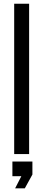

<svg xmlns="http://www.w3.org/2000/svg" viewBox="-20 -820 230 1022"><path d="M55.5 0V-800H135V0ZM60.5 182.5 93.5 118H46V40H152.5V109L112 182.5Z"/></svg>

Font: Big Shoulders Stencil Text
Style: Regular
Weight: 400
Designer: Patric King
Foundry: XO Type Co
Version: Version 1.000